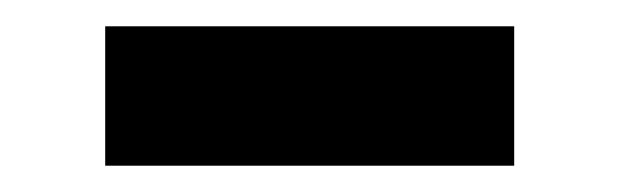

<svg xmlns="http://www.w3.org/2000/svg" viewBox="-20 -320 471 146"><path d="M60 -194V-300H371V-194Z"/></svg>

Font: Zen Kaku Gothic Antique
Style: Bold
Weight: 700
Designer: Yoshimichi Ohira
Foundry: Positype
Version: Version 1.001